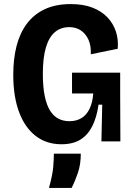

<svg xmlns="http://www.w3.org/2000/svg" viewBox="-20 -693 658 941"><path d="M281 14Q207 14 154 -27.5Q101 -69 73 -145Q45 -221 45 -327Q45 -404 61 -467Q77 -530 111 -576Q145 -622 198.5 -647.5Q252 -673 327 -673Q389 -673 433.5 -655.5Q478 -638 506.5 -608Q535 -578 548 -538.5Q561 -499 557 -454L425 -427Q427 -469 413.5 -498.5Q400 -528 376 -544Q352 -560 320 -560Q278 -560 249 -535.5Q220 -511 205 -460.5Q190 -410 190 -331Q190 -268 199 -223.5Q208 -179 225 -151.5Q242 -124 266 -111.5Q290 -99 320 -99Q354 -99 379 -114Q404 -129 419 -160Q434 -191 437 -235H333V-337H569V-224L570 0H477L481 -180H463Q454 -118 432.5 -75Q411 -32 374.5 -9Q338 14 281 14ZM220 228Q238 163 241 124Q244 85 244 60H376Q376 112 362 153.5Q348 195 331 228Z"/></svg>

Font: Bricolage Grotesque SemiCondensed
Style: Bold
Weight: 700
Width: 4
Designer: Mathieu Triay
Foundry: Atelier Triay
Version: Version 1.001;gftools[0.9.33.dev8+g029e19f]